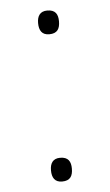

<svg xmlns="http://www.w3.org/2000/svg" viewBox="-45 -564 345 604"><g transform="rotate(-5 128.0 -262.0)"><path d="M95 -495C95 -472 104 -457 127 -457C153 -457 161 -472 161 -495C161 -517 153 -532 127 -532C104 -532 95 -517 95 -495ZM95 -30C95 -7 104 8 127 8C153 8 161 -7 161 -30C161 -52 153 -67 127 -67C104 -67 95 -52 95 -30Z"/></g></svg>

Font: Noto Sans Sinhala UI ExtraLight
Style: Regular
Weight: 200
Designer: Jelle Bosma - Monotype Design Team
Foundry: Monotype Imaging Inc.
Version: Version 2.006